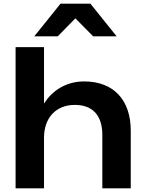

<svg xmlns="http://www.w3.org/2000/svg" viewBox="-20 -1027 790 1047"><path d="M65 0H220V-276C220 -384 285 -455 388 -455C485 -455 538 -398 538 -291V0H693V-315C693 -481 600 -583 439 -583C348 -583 269 -540 220 -462V-770H65ZM167 -829H295L391 -927L488 -829H616L473 -1007H310Z"/></svg>

Font: Bounded Med
Style: Regular
Weight: 500
Designer: Vlad Churkin
Version: Version 3.0